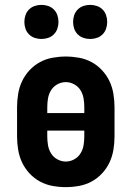

<svg xmlns="http://www.w3.org/2000/svg" viewBox="-20 -760 540 788"><path d="M250 8Q223 8 195.5 3Q168 -2 144 -15Q120 -28 101 -48.5Q82 -69 70.5 -93.5Q59 -118 54.5 -145.5Q50 -173 50 -200V-320Q50 -347 54.5 -374.5Q59 -402 70.5 -426.5Q82 -451 101 -471.5Q120 -492 144 -505Q168 -518 195.5 -523Q223 -528 250 -528Q277 -528 304.5 -523Q332 -518 356 -505Q380 -492 399 -471.5Q418 -451 429.5 -426.5Q441 -402 445.5 -374.5Q450 -347 450 -320V-200Q450 -173 445.5 -145.5Q441 -118 429.5 -93.5Q418 -69 399 -48.5Q380 -28 356 -15Q332 -2 304.5 3Q277 8 250 8ZM174 -296H326V-320Q326 -338 323 -356Q320 -374 310.5 -389.5Q301 -405 284.5 -414Q268 -423 250 -423Q232 -423 215.5 -414Q199 -405 189.5 -389.5Q180 -374 177 -356Q174 -338 174 -320ZM250 -97Q268 -97 284.5 -106Q301 -115 310.5 -130.5Q320 -146 323 -164Q326 -182 326 -200V-224H174V-200Q174 -182 177 -164Q180 -146 189.5 -130.5Q199 -115 215.5 -106Q232 -97 250 -97ZM350 -600Q336 -600 322.5 -604.5Q309 -609 299 -619Q289 -629 284.5 -642.5Q280 -656 280 -670Q280 -684 284.5 -697.5Q289 -711 299 -721Q309 -731 322.5 -735.5Q336 -740 350 -740Q364 -740 377.5 -735.5Q391 -731 401 -721Q411 -711 415.5 -697.5Q420 -684 420 -670Q420 -656 415.5 -642.5Q411 -629 401 -619Q391 -609 377.5 -604.5Q364 -600 350 -600ZM150 -600Q136 -600 122.5 -604.5Q109 -609 99 -619Q89 -629 84.5 -642.5Q80 -656 80 -670Q80 -684 84.5 -697.5Q89 -711 99 -721Q109 -731 122.5 -735.5Q136 -740 150 -740Q164 -740 177.5 -735.5Q191 -731 201 -721Q211 -711 215.5 -697.5Q220 -684 220 -670Q220 -656 215.5 -642.5Q211 -629 201 -619Q191 -609 177.5 -604.5Q164 -600 150 -600Z"/></svg>

Font: Iosevka Curly Extrabold
Style: Regular
Weight: 800
Monospace: yes
Designer: Belleve Invis
Foundry: Belleve Invis
Version: Version 22.1.2; ttfautohint (v1.8.4)